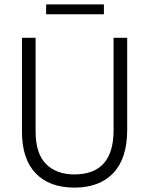

<svg xmlns="http://www.w3.org/2000/svg" viewBox="-20 -846 679 874"><path d="M453 -781H190V-826H453ZM559 -255Q559 -125 496 -58.5Q433 8 319 8Q205 8 142.5 -57Q80 -122 80 -247V-674H142V-248Q142 -147 189.5 -99.5Q237 -52 318 -52Q497 -52 497 -253V-674H559Z"/></svg>

Font: Hind Kochi Light
Style: Regular
Weight: 300
Designer: Dhruvi Tolia
Foundry: Indian Type Foundry
Version: Version 0.702;PS 1.0;hotconv 1.0.81;makeotf.lib2.5.63406